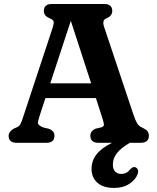

<svg xmlns="http://www.w3.org/2000/svg" viewBox="-20 -720 794 968"><path d="M254.5 -35.5Q254.5 0 213.5 0H64.5Q23.5 0 23.5 -35.5Q23.5 -55.5 48.5 -71L64.5 -78Q76 -83 82 -92.5Q88 -102 97 -131L246 -582Q252.5 -603 250.2 -611.8Q248 -620.5 230.5 -628Q201 -639.5 201 -664.5Q201 -700 242 -700H505Q546 -700 546 -664.5Q546 -639 514.5 -626.5Q494 -618 504.5 -585.5L651.5 -146Q662 -114 671.2 -98.5Q680.5 -83 698.5 -76Q717 -67 723.8 -58.2Q730.5 -49.5 730.5 -35.5Q730.5 0 689 0H634.5Q591 25.5 570 51.5Q549 77.5 549 110Q549 133.5 561 145.2Q573 157 591 157Q618.5 157 636 134.5Q642.5 127.5 648 124.2Q653.5 121 661.5 123Q669 125 674.2 134.2Q679.5 143.5 673 159.5Q663.5 186 632.2 206.8Q601 227.5 555 227.5Q500.5 227.5 471 201.2Q441.5 175 441.5 131.5Q441.5 91 466.2 58.8Q491 26.5 544.5 0H477Q435.5 0 435.5 -35.5Q435.5 -60 463 -71.5L493 -78.5Q505 -82.5 503.8 -93.8Q502.5 -105 495 -128L463.5 -225.5H209L182.5 -144.5Q172.5 -114.5 171.2 -101.8Q170 -89 197.5 -77.5L227.5 -70.5Q240 -65.5 247.2 -57.2Q254.5 -49 254.5 -35.5ZM233.5 -300H439.5L337 -615Z"/></svg>

Font: Fraunces 9pt S100 SemiBold
Style: Regular
Weight: 600
Version: Version 1.000; ttfautohint (v1.8.3)